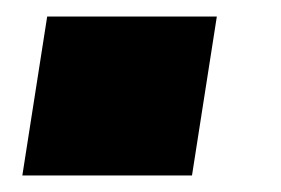

<svg xmlns="http://www.w3.org/2000/svg" viewBox="-20 -212 340 232"><path d="M7 0 37 -192H242L212 0Z"/></svg>

Font: Nunito Sans 7pt SemiCondensed Black
Style: Italic
Weight: 900
Width: 4
Italic angle: -9°
Designer: Vernon Adams
Foundry: Vernon Adams
Version: Version 3.101;gftools[0.9.27]